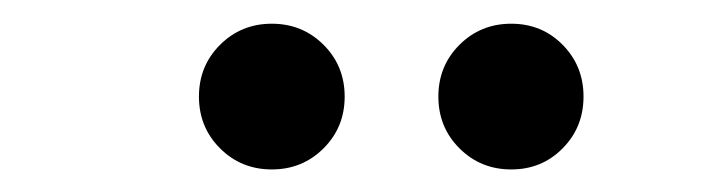

<svg xmlns="http://www.w3.org/2000/svg" viewBox="-20 -786 610 166"><path d="M259.8 -657.8Q241.5 -639.5 215 -639.5Q188.5 -639.5 170.2 -657.8Q152 -676 152 -702.5Q152 -729 170.2 -747.2Q188.5 -765.5 215 -765.5Q241.5 -765.5 259.8 -747.2Q278 -729 278 -702.5Q278 -676 259.8 -657.8ZM466.5 -657.8Q448.5 -639.5 422 -639.5Q395.5 -639.5 377.2 -657.8Q359 -676 359 -702.5Q359 -729 377.2 -747.2Q395.5 -765.5 422 -765.5Q448.5 -765.5 466.5 -747.2Q484.5 -729 484.5 -702.5Q484.5 -676 466.5 -657.8Z"/></svg>

Font: League Mono Narrow
Style: Regular
Weight: 400
Width: 3
Designer: Tyler Finck
Foundry: The League of Moveable Type / Tyler Finck
Version: Version 2.210